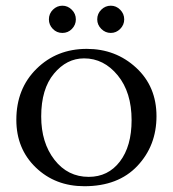

<svg xmlns="http://www.w3.org/2000/svg" viewBox="-20 -641 603 671"><path d="M273.9 -437Q212.9 -437 168.5 -383.5Q124 -330.1 124 -233.9Q124 -142.1 170.4 -82.5Q216.8 -22.9 290 -22.9Q357.9 -22.9 398.9 -76.4Q439.9 -129.9 439.9 -221.2Q439.9 -318.4 391.4 -377.7Q342.8 -437 273.9 -437ZM526.9 -234.9Q526.9 -131.8 460 -61Q393.1 9.8 274.9 9.8Q172.9 9.8 105 -55.7Q37.1 -121.1 37.1 -222.2Q37.1 -331.1 107.7 -400.6Q178.2 -470.2 283.2 -470.2Q384.3 -470.2 455.6 -404.5Q526.9 -338.9 526.9 -234.9ZM150.9 -573.2Q150.9 -593.3 165 -607.2Q179.2 -621.1 198 -621.1Q216.8 -621.1 231 -606.9Q245.1 -592.8 245.1 -573.2Q245.1 -554.2 231.4 -540Q217.8 -525.9 198 -525.9Q178.2 -525.9 164.6 -540Q150.9 -554.2 150.9 -573.2ZM319.8 -573.2Q319.8 -593.3 334 -607.2Q348.1 -621.1 367.2 -621.1Q386.2 -621.1 400.1 -606.9Q414.1 -592.8 414.1 -573.2Q414.1 -554.2 400.1 -540Q386.2 -525.9 367.2 -525.9Q348.1 -525.9 334 -540Q319.8 -554.2 319.8 -573.2Z"/></svg>

Font: Linux Libertine Capitals
Style: Small Caps
Weight: 400
Designer: Philipp H. Poll
Foundry: Philipp H. Poll
Version: Version 5.1.3